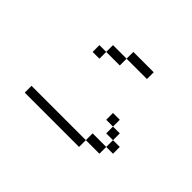

<svg xmlns="http://www.w3.org/2000/svg" viewBox="-125 -969 1250 1250"><g transform="rotate(-45 500.0 -344.0)"><path d="M500 -125V-187.5H437.5V-125H375V-62.5H312.5V0H375V-62.5H437.5V-125ZM312.5 -62.5Q312.5 -62.5 312.5 -187.5H250Q250 -187.5 250 -62.5ZM250 -187.5Q250 -187.5 250 -687.5H187.5Q187.5 -687.5 187.5 -187.5ZM812.5 -375V-187.5H875V-375ZM812.5 -375Q812.5 -375 812.5 -500H750Q750 -500 750 -375ZM750 -500V-562.5H687.5V-500Z"/></g></svg>

Font: CalcUnifontExMono
Style: Regular
Weight: 500
Version: Version 15.0.06